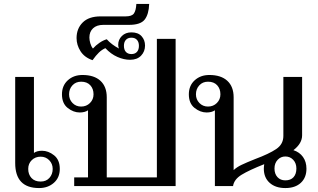

<svg xmlns="http://www.w3.org/2000/svg" viewBox="-20 -943 1612 973"><path d="M57 -117V-553H152V-168Q167 -179 193 -179Q225 -179 254 -156Q283 -133 283 -87Q283 -43 253 -16.5Q223 10 178 10Q57 10 57 -117ZM247 -87Q247 -113 229.5 -131Q212 -149 186 -149Q159 -149 141 -131.5Q123 -114 123 -87Q123 -59 139.5 -41Q156 -23 186 -23Q214 -23 230.5 -41.5Q247 -60 247 -87Z M356 -44H426V-384Q410 -373 384 -373Q352 -373 323 -396Q294 -419 294 -465Q294 -509 323.5 -536Q353 -563 398 -563Q457 -563 489 -533.5Q521 -504 521 -450V-44H775V-746H870V0H356ZM454 -465Q454 -493 437.5 -511Q421 -529 391 -529Q364 -529 347 -510.5Q330 -492 330 -465Q330 -439 347.5 -421Q365 -403 391 -403Q418 -403 436 -421Q454 -439 454 -465Z M368 -750Q368 -798 399 -829Q430 -860 490 -860H617Q648 -860 658.5 -874.5Q669 -889 671 -923H736Q734 -870 713 -843.5Q692 -817 634 -817H504Q470 -817 451.5 -799.5Q433 -782 433 -753Q433 -740 437.5 -724Q442 -708 451 -697Q465 -713 484 -726Q503 -739 521 -744Q545 -717 583 -697Q579 -705 579 -716Q579 -742 597.5 -760.5Q616 -779 646 -779Q680 -779 697.5 -759.5Q715 -740 715 -712Q715 -682 695 -661Q675 -640 639 -640Q608 -640 575 -654.5Q542 -669 514 -699Q496 -691 481 -676.5Q466 -662 449 -638Q408 -652 388 -683.5Q368 -715 368 -750ZM684 -711Q684 -730 674 -741Q664 -752 646 -752Q628 -752 618 -741Q608 -730 608 -711Q608 -691 618 -680Q628 -669 646 -669Q664 -669 674 -680Q684 -691 684 -711Z M1533 -88Q1533 -43 1504.5 -16.5Q1476 10 1426 10Q1376 10 1346.5 -16.5Q1317 -43 1317 -88Q1317 -97 1319 -111Q1243 -81 1204.5 -57.5Q1166 -34 1161 0H1069V-384Q1053 -373 1027 -373Q995 -373 966 -396Q937 -419 937 -465Q937 -509 966.5 -536Q996 -563 1041 -563Q1100 -563 1132 -533.5Q1164 -504 1164 -450V-81Q1180 -96 1204 -107.5Q1228 -119 1273 -137Q1343 -163 1379.5 -187.5Q1416 -212 1416 -254V-553H1511V-257Q1511 -216 1467 -182Q1498 -172 1515.5 -147.5Q1533 -123 1533 -88ZM1097 -465Q1097 -493 1080.5 -511Q1064 -529 1034 -529Q1007 -529 990 -510.5Q973 -492 973 -465Q973 -439 990.5 -421Q1008 -403 1034 -403Q1061 -403 1079 -421Q1097 -439 1097 -465ZM1482 -89Q1482 -116 1466 -133Q1450 -150 1426 -150Q1403 -150 1387 -133Q1371 -116 1371 -89Q1371 -62 1386 -45.5Q1401 -29 1426 -29Q1453 -29 1467.5 -45Q1482 -61 1482 -89Z"/></svg>

Font: TavirajRegular
Style: Regular
Weight: 400
Designer: Katatrad Team
Foundry: CadsonDemak
Version: Version 1.001